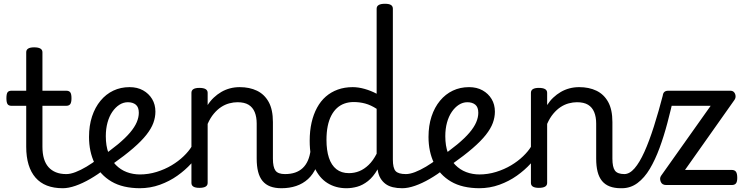

<svg xmlns="http://www.w3.org/2000/svg" viewBox="-20 -981 3964 1018"><path d="M313 17Q265 17 229 3Q193 -11 168.5 -39Q144 -67 131.5 -108Q119 -149 119 -203V-420H41Q26 -420 20 -429Q14 -438 14 -460Q14 -483 20 -491.5Q26 -500 41 -500H119V-704Q119 -717 129.5 -723.5Q140 -730 161 -730Q183 -730 194 -723.5Q205 -717 205 -704V-500H331Q346 -500 352.5 -491.5Q359 -483 359 -460Q359 -438 352.5 -429Q346 -420 331 -420H205V-203Q205 -167 213 -140Q221 -113 237 -95Q253 -77 276.5 -67.5Q300 -58 331 -58Q345 -58 352 -46.5Q359 -35 357.5 -20.5Q356 -6 345 5.5Q334 17 313 17Z M313 17Q299 17 292.5 5.5Q286 -6 287.5 -20.5Q289 -35 300 -46.5Q311 -58 332 -58Q353 -58 380.5 -68.5Q408 -79 439 -97.5Q470 -116 501 -140Q514 -151 525.5 -147.5Q537 -144 544 -133Q551 -122 550.5 -108.5Q550 -95 538 -86Q499 -56 458.5 -32.5Q418 -9 380.5 4Q343 17 313 17Z M502 -139Q563 -181 604 -215Q645 -249 669.5 -278Q694 -307 705 -333Q716 -359 716 -383Q716 -413 700 -426Q684 -439 658 -439Q634 -439 613 -425.5Q592 -412 575.5 -388Q559 -364 550 -331Q541 -298 541 -259Q541 -208 555 -170Q569 -132 594 -106.5Q619 -81 652 -68.5Q685 -56 724 -56Q739 -56 746 -45Q753 -34 753 -19.5Q753 -5 746 6Q739 17 724 17Q631 17 571 -18.5Q511 -54 481.5 -115.5Q452 -177 452 -255Q452 -315 468 -363.5Q484 -412 513 -447Q542 -482 581 -500.5Q620 -519 667 -519Q708 -519 738.5 -502Q769 -485 786.5 -456Q804 -427 804 -389Q804 -359 793 -329Q782 -299 756 -266Q730 -233 686 -195Q642 -157 577 -111Z M720 17Q711 17 706 6Q701 -5 701 -19.5Q701 -34 706 -45Q711 -56 720 -56Q767 -56 810.5 -69.5Q854 -83 890 -104.5Q926 -126 953.5 -152.5Q981 -179 996 -204Q1002 -214 1014.5 -211Q1027 -208 1036 -198.5Q1045 -189 1040 -179Q1024 -147 993 -113Q962 -79 920.5 -49.5Q879 -20 828 -1.5Q777 17 720 17Z M1472 17Q1438 17 1413 7.5Q1388 -2 1372 -21.5Q1356 -41 1348.5 -70.5Q1341 -100 1341 -140V-326Q1341 -361 1330.5 -386.5Q1320 -412 1298 -425.5Q1276 -439 1239 -439Q1218 -439 1195.5 -433Q1173 -427 1152.5 -413.5Q1132 -400 1113.5 -378Q1095 -356 1081 -324V-11Q1081 2 1070 8.5Q1059 15 1037 15Q1016 15 1005.5 8.5Q995 2 995 -11V-489Q995 -502 1005.5 -508.5Q1016 -515 1037 -515Q1059 -515 1070 -508.5Q1081 -502 1081 -489V-424Q1095 -446 1113.5 -463.5Q1132 -481 1153.5 -493.5Q1175 -506 1199.5 -512.5Q1224 -519 1251 -519Q1303 -519 1342.5 -500Q1382 -481 1404.5 -440.5Q1427 -400 1427 -334V-140Q1427 -95 1440.5 -76.5Q1454 -58 1491 -58Q1505 -58 1512 -46.5Q1519 -35 1517.5 -20.5Q1516 -6 1505 5.5Q1494 17 1472 17Z M1472 17Q1458 17 1451.5 5.5Q1445 -6 1446.5 -20.5Q1448 -35 1459 -46.5Q1470 -58 1491 -58Q1521 -58 1544.5 -66Q1568 -74 1585 -90Q1602 -106 1612.5 -130Q1623 -154 1627 -186Q1629 -201 1642 -205.5Q1655 -210 1667.5 -205.5Q1680 -201 1678 -186Q1674 -133 1657 -94.5Q1640 -56 1613 -31.5Q1586 -7 1550.5 5Q1515 17 1472 17Z M1817 17Q1760 17 1716 -10.5Q1672 -38 1647 -94Q1622 -150 1622 -235Q1622 -287 1632 -331Q1642 -375 1661 -410Q1680 -445 1707.5 -469Q1735 -493 1771 -506Q1807 -519 1850 -519Q1880 -519 1913.5 -509.5Q1947 -500 1977 -484V-935Q1977 -948 1988 -954.5Q1999 -961 2021 -961Q2043 -961 2053 -954.5Q2063 -948 2063 -935V-135Q2063 -90 2077.5 -74Q2092 -58 2132 -58Q2144 -58 2150 -46.5Q2156 -35 2154.5 -20.5Q2153 -6 2143 5.5Q2133 17 2113 17Q2085 17 2062.5 11.5Q2040 6 2024 -6Q2008 -18 1997.5 -35.5Q1987 -53 1983 -77L1982 -83Q1959 -43 1931 -21Q1903 1 1874 9Q1845 17 1817 17ZM1830 -63Q1859 -63 1885 -73.5Q1911 -84 1934.5 -106.5Q1958 -129 1977 -166V-404Q1946 -424 1916.5 -432Q1887 -440 1855 -440Q1829 -440 1806.5 -432Q1784 -424 1766.5 -408Q1749 -392 1736.5 -368Q1724 -344 1717.5 -312Q1711 -280 1711 -239Q1711 -184 1724 -144.5Q1737 -105 1763.5 -84Q1790 -63 1830 -63Z M2113 17Q2099 17 2092.5 5.5Q2086 -6 2087.5 -20.5Q2089 -35 2100 -46.5Q2111 -58 2132 -58Q2153 -58 2180.5 -68.5Q2208 -79 2239 -97.5Q2270 -116 2301 -140Q2314 -151 2325.5 -147.5Q2337 -144 2344 -133Q2351 -122 2350.5 -108.5Q2350 -95 2338 -86Q2299 -56 2258.5 -32.5Q2218 -9 2180.5 4Q2143 17 2113 17Z M2302 -139Q2363 -181 2404 -215Q2445 -249 2469.5 -278Q2494 -307 2505 -333Q2516 -359 2516 -383Q2516 -413 2500 -426Q2484 -439 2458 -439Q2434 -439 2413 -425.5Q2392 -412 2375.5 -388Q2359 -364 2350 -331Q2341 -298 2341 -259Q2341 -208 2355 -170Q2369 -132 2394 -106.5Q2419 -81 2452 -68.5Q2485 -56 2524 -56Q2539 -56 2546 -45Q2553 -34 2553 -19.5Q2553 -5 2546 6Q2539 17 2524 17Q2431 17 2371 -18.5Q2311 -54 2281.5 -115.5Q2252 -177 2252 -255Q2252 -315 2268 -363.5Q2284 -412 2313 -447Q2342 -482 2381 -500.5Q2420 -519 2467 -519Q2508 -519 2538.5 -502Q2569 -485 2586.5 -456Q2604 -427 2604 -389Q2604 -359 2593 -329Q2582 -299 2556 -266Q2530 -233 2486 -195Q2442 -157 2377 -111Z M2520 17Q2511 17 2506 6Q2501 -5 2501 -19.5Q2501 -34 2506 -45Q2511 -56 2520 -56Q2567 -56 2610.5 -69.5Q2654 -83 2690 -104.5Q2726 -126 2753.5 -152.5Q2781 -179 2796 -204Q2802 -214 2814.5 -211Q2827 -208 2836 -198.5Q2845 -189 2840 -179Q2824 -147 2793 -113Q2762 -79 2720.5 -49.5Q2679 -20 2628 -1.5Q2577 17 2520 17Z M3272 17Q3238 17 3213 7.5Q3188 -2 3172 -21.5Q3156 -41 3148.5 -70.5Q3141 -100 3141 -140V-326Q3141 -361 3130.5 -386.5Q3120 -412 3098 -425.5Q3076 -439 3039 -439Q3018 -439 2995.5 -433Q2973 -427 2952.5 -413.5Q2932 -400 2913.5 -378Q2895 -356 2881 -324V-11Q2881 2 2870 8.5Q2859 15 2837 15Q2816 15 2805.5 8.5Q2795 2 2795 -11V-489Q2795 -502 2805.5 -508.5Q2816 -515 2837 -515Q2859 -515 2870 -508.5Q2881 -502 2881 -489V-424Q2895 -446 2913.5 -463.5Q2932 -481 2953.5 -493.5Q2975 -506 2999.5 -512.5Q3024 -519 3051 -519Q3103 -519 3142.5 -500Q3182 -481 3204.5 -440.5Q3227 -400 3227 -334V-140Q3227 -95 3240.5 -76.5Q3254 -58 3291 -58Q3305 -58 3312 -46.5Q3319 -35 3317.5 -20.5Q3316 -6 3305 5.5Q3294 17 3272 17Z M3277 17Q3263 17 3258 5.5Q3253 -6 3255.5 -20.5Q3258 -35 3267 -46.5Q3276 -58 3290 -58Q3318 -58 3344.5 -88.5Q3371 -119 3396.5 -175.5Q3422 -232 3447 -310.5Q3472 -389 3497 -485Q3499 -490 3508 -491.5Q3517 -493 3528.5 -491Q3540 -489 3547.5 -484Q3555 -479 3553 -470Q3537 -399 3518.5 -329Q3500 -259 3477 -196.5Q3454 -134 3425.5 -86Q3397 -38 3360 -10.5Q3323 17 3277 17Z M3512 0Q3490 0 3483 -18Q3476 -36 3485 -49L3748 -420H3523Q3508 -420 3500.5 -429Q3493 -438 3493 -460Q3493 -483 3500.5 -491.5Q3508 -500 3523 -500H3852Q3865 -500 3872 -492Q3879 -484 3880 -472.5Q3881 -461 3874 -451L3612 -80H3860Q3875 -80 3882 -70.5Q3889 -61 3889 -38Q3889 -17 3882 -8.5Q3875 0 3860 0Z"/></svg>

Font: Playwrite HU
Style: Regular
Weight: 400
Designer: Veronika Burian, José Scaglione
Foundry: TypeTogether
Version: Version 1.002